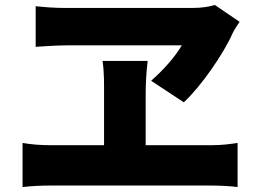

<svg xmlns="http://www.w3.org/2000/svg" viewBox="-20 -754 1040 775"><path d="M714 -571C688 -528 648 -479 590 -428L722 -341C793 -407 883 -538 919 -620C926 -635 936 -649 947 -666L847 -734C821 -726 792 -722 759 -722H237C203 -722 159 -725 124 -729V-565C124 -565 208 -571 249 -571ZM568 -168V-372C568 -411 570 -459 576 -508H394C401 -460 400 -411 400 -373V-168H178C145 -168 105 -171 71 -177V1C107 -3 146 -5 178 -5H838C863 -5 909 -3 939 1V-177C912 -173 877 -168 838 -168Z"/></svg>

Font: Noto Sans T Chinese Black
Style: Bold
Weight: 900
Designer: Ryoko NISHIZUKA (kana & ideographs); Paul D. Hunt (Latin, Greek & Cyrillic); Wenlong ZHANG (bopomofo); Sandoll Communica
Foundry: Adobe Systems Incorporated
Version: Version 1.000;PS 1;hotconv 1.0.78;makeotf.lib2.5.61930